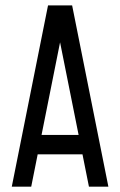

<svg xmlns="http://www.w3.org/2000/svg" viewBox="-20 -704 453 724"><path d="M24.4 0 161.1 -683.6H252L388.7 0H315.4L291 -122.1H122.1L97.7 0ZM136.7 -195.3H276.4L206.5 -544.4Z"/></svg>

Font: Saniretro
Style: Regular
Weight: 400
Designer: Jayvee D. Enaguas (Grand Chaos)
Version: Version 1.0 - 6/10/2013